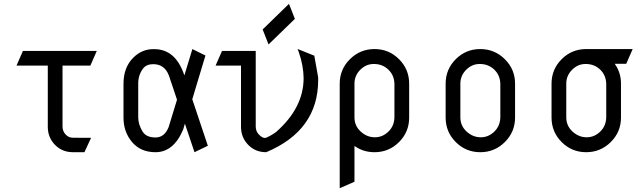

<svg xmlns="http://www.w3.org/2000/svg" viewBox="-20 -807 3409 1018"><path d="M493.2 -537.1 459 -459H311.5V-135.3Q312 -110.8 328.1 -93.8Q343.3 -77.1 366 -76.7Q388.7 -76.2 462.9 -76.2L427.7 0H367.2Q310.1 0 272.5 -38.1Q233.4 -77.6 233.4 -134.8V-135.3V-459H67.4L101.6 -537.1Z M792.5 -466.8Q756.3 -466.8 738.3 -443.4Q712.9 -409.2 712.9 -364.7V-361.8V-185.1Q712.9 -147.5 735.4 -110.4Q754.9 -78.1 804.7 -78.1Q852.1 -78.1 874 -132.8L918.5 -278.3L876 -405.3Q853 -466.8 792.5 -466.8ZM960.4 -151.4 951.2 -120.1Q900.4 0 804.7 0Q725.6 0 680.2 -53.7Q634.8 -107.4 634.8 -183.6V-363.3Q634.8 -450.2 687.5 -502Q732.9 -546.4 792 -546.4Q794.9 -546.4 798.3 -546.4Q911.6 -546.4 957.5 -407.2L1000 -546.9L1069.3 -512.7L999.5 -280.8L1082 -34.2L1011.2 0Z M1372.6 -650.9 1512.2 -786.6 1543.5 -707 1403.8 -571.3ZM1445.3 -108.4Q1589.8 -236.3 1589.8 -393.1Q1588.9 -459 1564.5 -529.8L1557.6 -547.4L1646.5 -511.7L1667 -396.5V-383.8V-382.8Q1667 -115.7 1391.6 0Q1334.5 0 1296.9 -38.1Q1257.8 -77.6 1257.8 -134.8V-135.3V-459H1123L1157.2 -537.1H1335.9V-135.3Q1336.4 -110.4 1352.5 -93.8Q1370.1 -75.7 1383.8 -75.7Q1387.2 -75.2 1390.6 -76.7Q1421.4 -89.8 1445.3 -108.4Z M1859.4 -185.1Q1859.4 -140.1 1892.1 -109.9Q1925.3 -79.1 1967.8 -79.1Q2008.8 -79.1 2040 -109.9Q2070.3 -139.6 2071.3 -185.1V-361.8Q2070.3 -407.2 2040 -437Q2008.8 -467.8 1961.9 -467.8Q1920.9 -467.8 1890.1 -437Q1859.9 -406.7 1859.4 -364.7V-361.8ZM1781.2 190.9V-363.3Q1781.2 -439.5 1835.4 -493.2Q1889.6 -546.9 1965.8 -546.9Q2042 -546.9 2095.7 -493.2Q2149.4 -439.5 2149.4 -363.3V-183.6Q2149.4 -107.4 2095.7 -53.7Q2042 0 1965.8 0Q1905.8 0 1859.4 -33.2V156.7Z M2420.9 -185.1Q2420.9 -140.1 2453.6 -109.9Q2486.8 -79.1 2529.3 -79.1Q2570.3 -79.1 2601.6 -109.9Q2631.8 -139.6 2632.8 -185.1V-361.8Q2631.8 -407.2 2601.6 -437Q2570.3 -467.8 2523.4 -467.8Q2482.4 -467.8 2451.7 -437Q2421.4 -406.7 2420.9 -364.7V-361.8ZM2342.8 -363.3Q2342.8 -439.5 2396.5 -493.2Q2450.2 -546.9 2526.4 -546.9Q2602.5 -546.9 2656.7 -493.2Q2710.9 -439.5 2710.9 -363.3V-183.6Q2710.9 -107.4 2656.7 -53.7Q2602.5 0 2526.4 0Q2450.2 0 2396.5 -53.7Q2342.8 -107.4 2342.8 -183.6Z M2904.3 -363.3Q2904.3 -439.5 2958 -493.2Q3011.7 -546.9 3087.9 -546.9H3334.5L3300.3 -468.8H3239.3Q3272.5 -422.9 3272.5 -363.3V-183.6Q3272.5 -107.4 3218.3 -53.7Q3164.1 0 3087.9 0Q3011.7 0 2958 -53.7Q2904.3 -107.4 2904.3 -183.6ZM2982.4 -185.1Q2982.4 -140.1 3015.1 -109.9Q3048.3 -79.1 3090.8 -79.1Q3131.8 -79.1 3163.1 -109.9Q3193.4 -139.6 3194.3 -185.1V-361.8Q3193.4 -407.2 3163.1 -437Q3131.8 -467.8 3085 -467.8Q3043.9 -467.8 3013.2 -437Q2982.9 -406.7 2982.4 -364.7V-361.8Z"/></svg>

Font: NovaMono
Style: Regular
Weight: 400
Monospace: yes
Version: Version 1.2